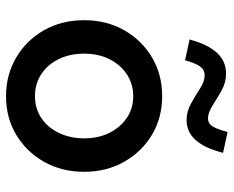

<svg xmlns="http://www.w3.org/2000/svg" viewBox="-89 -677 775 637"><g transform="rotate(90 298.5 -358.5)"><path d="M299 9Q228 9 170.5 -25Q113 -59 80 -117.5Q47 -176 47 -250Q47 -324 80 -382.5Q113 -441 170 -475Q227 -509 299 -509Q371 -509 427.5 -475Q484 -441 517 -382.5Q550 -324 550 -250Q550 -176 517 -117.5Q484 -59 427.5 -25Q371 9 299 9ZM299 -87Q340 -87 371.5 -108Q403 -129 421 -166.5Q439 -204 439 -250Q439 -297 421 -333.5Q403 -370 371.5 -391.5Q340 -413 299 -413Q258 -413 226 -391.5Q194 -370 176 -333.5Q158 -297 158 -250Q158 -203 176 -166Q194 -129 226 -108Q258 -87 299 -87ZM180 -585 111 -600Q127 -660 155 -690.5Q183 -721 224 -721Q254 -721 280.5 -706Q307 -691 330.5 -676Q354 -661 373 -661Q389 -661 398.5 -675Q408 -689 418 -726L487 -711Q472 -651 445 -620.5Q418 -590 378 -590Q350 -590 323 -605Q296 -620 273 -635Q250 -650 230 -650Q212 -650 201 -635.5Q190 -621 180 -585Z"/></g></svg>

Font: Red Hat Text Medium
Style: Regular
Weight: 500
Designer: Pentagram, MCKL
Foundry: Pentagram, MCKL
Version: Version 1.023